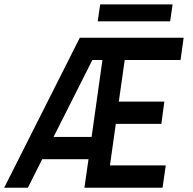

<svg xmlns="http://www.w3.org/2000/svg" viewBox="-50 -876 900 896"><path d="M-30.5 0 322.5 -700H807L792.5 -596H532L504.5 -402H717L703 -298H490.5L463 -104H723.5L708.5 0H344L363 -133H147L80 0ZM200 -237H377.5L428 -596H381ZM417.5 -855.5H755.5L744 -776.5H406Z"/></svg>

Font: Urbanist SemiBold
Style: Italic
Weight: 600
Italic angle: -8°
Designer: Corey Hu
Foundry: Corey Hu
Version: Version 1.321; ttfautohint (v1.8.4.7-5d5b)